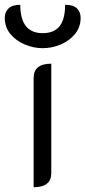

<svg xmlns="http://www.w3.org/2000/svg" viewBox="-68 -776 358 805"><path d="M73 -449Q73 -509 147 -509V-50Q147 9 73 9ZM-48 -701Q-48 -726 -32 -741Q-16 -756 17 -756Q17 -637 111 -637Q159 -637 182 -666.5Q205 -696 205 -756Q239 -756 254.5 -741Q270 -726 270 -701Q270 -662 246.5 -633.5Q223 -605 186.5 -589.5Q150 -574 111 -574Q73 -574 36 -589.5Q-1 -605 -24.5 -633.5Q-48 -662 -48 -701Z"/></svg>

Font: K2D Light
Style: Regular
Weight: 300
Designer: Katatrad Aksorn Co.,Ltd.
Foundry: Cadson Demak Co.,Ltd.
Version: Version 1.000; ttfautohint (v1.6)